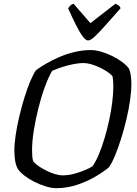

<svg xmlns="http://www.w3.org/2000/svg" viewBox="-20 -981 714 1001"><path d="M273.1 0Q247.8 0 217.5 -9.5Q187.2 -19 158.2 -33.6Q129.2 -48.2 106.7 -65.9Q84.2 -83.5 73.7 -99.1Q63.7 -116 59.3 -140.7Q54.9 -165.4 54.9 -195.9Q54.9 -231.9 61.8 -277.8Q68.7 -323.7 80.5 -373.3Q92.2 -423 106.6 -470Q121 -517 136.6 -554.5Q152.2 -591.9 166.7 -614Q188.7 -630.6 219.8 -648.8Q250.9 -666.9 288.3 -683.2Q325.7 -699.5 367.9 -709.7Q410.1 -720 454 -720Q477.8 -720 507.6 -711.4Q537.4 -702.8 566.1 -688.5Q594.9 -674.3 618.1 -656.8Q641.2 -639.3 652.8 -622.5Q659.3 -607.3 662.1 -586Q664.9 -564.8 664.9 -542.1Q664.9 -505.1 658 -457.3Q651.1 -409.4 638.8 -357.8Q626.5 -306.1 611.2 -257.4Q595.8 -208.7 579.5 -169.4Q563.3 -130.1 547.6 -108.5Q520.6 -85.7 477.4 -60.4Q434.2 -35.1 382 -17.5Q329.7 0 273.1 0ZM306.6 -66.8Q336.7 -66.8 368.2 -75.4Q399.7 -84 425.6 -95.3Q451.4 -106.5 462.9 -114.7Q480.1 -139.5 495.8 -177.2Q511.5 -214.9 525.2 -260.8Q538.8 -306.7 549.2 -354.6Q559.5 -402.5 565.2 -447.7Q570.8 -492.9 570.8 -529.1Q570.8 -542.9 570 -556.6Q569.2 -570.3 567.2 -581Q564.5 -588.5 548.6 -600.3Q532.6 -612.2 509.9 -624.2Q487.2 -636.2 461.7 -644.2Q436.2 -652.2 415.2 -652.2Q388.1 -652.2 357.9 -645.7Q327.7 -639.3 300.1 -630.1Q272.5 -620.9 251.5 -611.5Q232.5 -578.4 213.6 -527Q194.7 -475.6 180 -416.5Q165.2 -357.4 156.2 -300.5Q147.2 -243.7 147.2 -198.5Q147.2 -180.5 148.3 -166.5Q149.5 -152.4 152.7 -141.2Q159.9 -130.2 177.6 -117.5Q195.4 -104.7 218.3 -93Q241.3 -81.3 264.7 -74Q288.2 -66.8 306.6 -66.8ZM439 -770.1Q427.2 -770.1 411.4 -791.2Q395.5 -812.2 376.5 -850Q357.5 -887.9 335 -937.6Q340.8 -945.1 346.4 -951.7Q352.1 -958.2 363.6 -961.5L451.3 -860.4L581.8 -961.5Q593.7 -956.7 600.6 -950.8Q607.5 -944.9 608.5 -937.6Q564.5 -888.4 531.1 -850.5Q497.7 -812.6 475.1 -791.4Q452.5 -770.1 439 -770.1Z"/></svg>

Font: Texturina Medium
Style: Italic
Weight: 500
Italic angle: -11°
Designer: Guillermo Torres Carreño
Foundry: Omnibus-Type
Version: Version 1.002